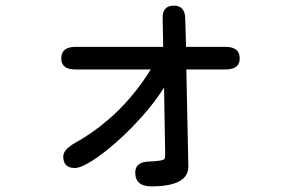

<svg xmlns="http://www.w3.org/2000/svg" viewBox="-20 -625 1040 680"><path d="M516 35Q459 35 459 -14Q459 -52 510 -53Q560 -55 563 -63Q565 -67 565 -82L561 -315Q529 -264 484 -213.5Q439 -163 392 -121.5Q345 -80 305.5 -55Q266 -30 245 -30Q204 -30 204 -71Q204 -95 246 -119Q409 -210 514 -379H247Q197 -379 197 -418Q197 -459 247 -459H558L556 -561Q555 -605 596 -605Q635 -605 636 -560L639 -459H779Q829 -459 829 -418Q829 -379 779 -379H640L647 -37Q649 35 516 35Z"/></svg>

Font: Huninn
Style: Regular
Weight: 400
Designer: justfont
Foundry: justfont
Version: Version 1.003